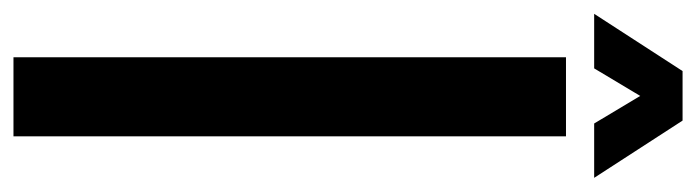

<svg xmlns="http://www.w3.org/2000/svg" viewBox="-392 -624 1009 278"><g transform="rotate(90 112.0 -484.5)"><path d="M55.4 0V-800H169.9V0ZM-7.5 -840.8 75.4 -968.8H147.1L230 -840.8H151.3L111.4 -907.5L71.5 -840.8Z"/></g></svg>

Font: Big Shoulders Stencil Text Thin
Style: Regular
Weight: 100
Designer: Patric King
Foundry: XO Type Co
Version: Version 2.001